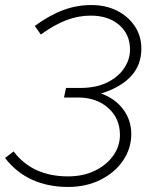

<svg xmlns="http://www.w3.org/2000/svg" viewBox="-26 -731 619 762"><path d="M244 11Q165 11 102 -17.5Q39 -46 -6 -104L28 -130Q66 -80 120 -55.5Q174 -31 244 -31Q304 -31 350.5 -53.5Q397 -76 423.5 -113.5Q450 -151 450 -196Q450 -261 403.5 -302.5Q357 -344 284 -344H228L236 -382H293Q355 -382 399 -403.5Q443 -425 466.5 -460Q490 -495 490 -534Q490 -595 447 -632Q404 -669 334 -669Q285 -669 237.5 -651Q190 -633 136 -594L112 -628Q171 -671 225 -691Q279 -711 336 -711Q394 -711 438.5 -688.5Q483 -666 509 -627Q535 -588 535 -538Q535 -472 493 -427.5Q451 -383 375 -360Q431 -340 463 -297Q495 -254 495 -199Q495 -142 462.5 -94Q430 -46 373 -17.5Q316 11 244 11Z"/></svg>

Font: Red Hat Display
Style: Italic
Weight: 300
Italic angle: -12°
Designer: Pentagram, MCKL
Foundry: Pentagram, MCKL
Version: Version 1.023